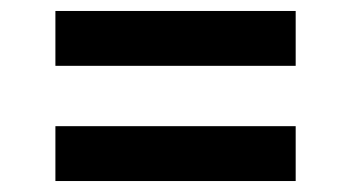

<svg xmlns="http://www.w3.org/2000/svg" viewBox="-20 -515 640 350"><path d="M519 -395H81V-495H519ZM519 -185H81V-285H519Z"/></svg>

Font: Iosevka Curly Extended
Style: Bold
Weight: 700
Width: 7
Monospace: yes
Designer: Belleve Invis
Foundry: Belleve Invis
Version: Version 11.1.0; ttfautohint (v1.8.3)